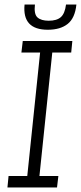

<svg xmlns="http://www.w3.org/2000/svg" viewBox="-20 -832 359 852"><path d="M273 -812H319Q313 -752 280.5 -726Q248 -700 192 -700Q78 -700 89 -812H135Q130 -769 146.5 -754.5Q163 -740 196 -740Q232 -740 250 -756Q268 -772 273 -812ZM18 -51H101L158 -599H75L81 -650H301L296 -599H212L155 -51H239L233 0H13Z"/></svg>

Font: Zilla Slab Light
Style: Italic
Weight: 300
Italic angle: -6°
Designer: Typotheque.com
Foundry: Typotheque type foundry
Version: Version 1.1; 2017; ttfautohint (v1.6)